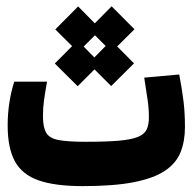

<svg xmlns="http://www.w3.org/2000/svg" viewBox="-20 -600 626 624"><path d="M248.5 4.9Q158.7 4.9 105.2 -13.9Q51.8 -32.7 28.3 -75.9Q4.9 -119.1 4.9 -192.4Q4.9 -230 10.5 -266.6Q16.1 -303.2 26.4 -334.5H132.8Q126.5 -298.8 123 -274.2Q119.6 -249.5 119.6 -223.1Q119.6 -187 129.9 -168.9Q140.1 -150.9 169.9 -145Q199.7 -139.2 258.3 -139.2Q326.2 -139.2 366.9 -142.8Q407.7 -146.5 428.7 -155.3Q449.7 -164.1 456.8 -179.4Q463.9 -194.8 463.9 -218.8Q463.9 -247.6 459.7 -275.4Q455.6 -303.2 448.7 -347.7L562.5 -357.9Q571.8 -309.1 576.4 -271Q581.1 -232.9 581.1 -187Q581.1 -141.6 567.1 -106Q553.2 -70.3 517.1 -45.7Q481 -21 416 -8.1Q351.1 4.9 248.5 4.9ZM233.9 -430.7 159.7 -504.4 233.9 -579.1 307.6 -504.4ZM232.4 -319.8 158.2 -393.6 232.4 -468.3 306.2 -393.6ZM342.8 -431.2 269 -504.9 342.8 -579.6 417 -504.9ZM341.3 -320.3 267.6 -394 341.3 -468.8 415.5 -394Z"/></svg>

Font: Cascadia Mono
Style: Regular
Weight: 400
Monospace: yes
Designer: Aaron Bell
Foundry: Saja Typeworks
Version: Version 2404.023